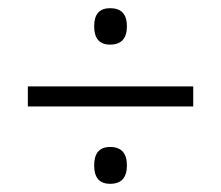

<svg xmlns="http://www.w3.org/2000/svg" viewBox="-20 -558 540 469"><path d="M249 -449Q210 -449 210 -494Q210 -538 249 -538Q290 -538 290 -494Q290 -449 249 -449ZM48 -347H452V-298H48ZM249 -109Q210 -109 210 -154Q210 -199 249 -199Q290 -199 290 -154Q290 -109 249 -109Z"/></svg>

Font: Noto Sans Gurmukhi UI SemiCondensed Light
Style: Regular
Weight: 300
Width: 4
Designer: Jelle Bosma - Monotype Design Team
Foundry: Monotype Imaging Inc.
Version: Version 2.004; ttfautohint (v1.8.4.7-5d5b)